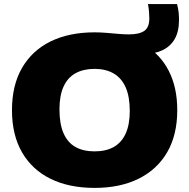

<svg xmlns="http://www.w3.org/2000/svg" viewBox="-20 -908 924 938"><path d="M442 10Q318 10 227.5 -34.2Q137 -78.5 87.8 -163.5Q38.5 -248.5 38.5 -370Q38.5 -491.5 87.8 -576.5Q137 -661.5 227.5 -705.8Q318 -750 442 -750Q470.5 -750 500.2 -747.5Q530 -745 558.2 -742.5Q586.5 -740 609.5 -740Q660 -740 684.8 -757Q709.5 -774 709.5 -818Q709.5 -832 708.2 -848.5Q707 -865 703 -888H845Q851 -865.5 852.8 -846.8Q854.5 -828 854.5 -810.5Q854.5 -753 832.8 -716.2Q811 -679.5 771.8 -661.8Q732.5 -644 680 -644L687.5 -687Q764 -641.5 805 -560.8Q846 -480 846 -370Q846 -249 796.8 -164.2Q747.5 -79.5 657 -34.8Q566.5 10 442 10ZM442 -168.5Q498 -168.5 536.2 -190.2Q574.5 -212 594.2 -256Q614 -300 614 -366Q614 -436 593.8 -481.5Q573.5 -527 535 -549.2Q496.5 -571.5 442 -571.5Q387.5 -571.5 349 -550.2Q310.5 -529 290.5 -485Q270.5 -441 270.5 -374Q270.5 -303 290.2 -257.5Q310 -212 348.2 -190.2Q386.5 -168.5 442 -168.5Z"/></svg>

Font: Encode Sans SemiExpanded Black
Style: Regular
Weight: 900
Width: 6
Designer: Multiple Designers
Foundry: Impallari Type
Version: Version 3.002